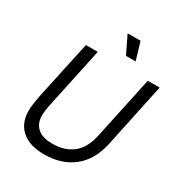

<svg xmlns="http://www.w3.org/2000/svg" viewBox="-210 -1049 1129 1207"><g transform="rotate(30 354.0 -445.0)"><path d="M287 16Q182 16 124.5 -34.5Q67 -85 67 -176Q67 -192 70 -215Q73 -238 77 -260Q81 -282 83 -294L173 -711H259L168 -284Q161 -253 158 -229Q155 -205 155 -188Q155 -133 191 -100.5Q227 -68 300 -68Q386 -68 444.5 -112Q503 -156 525 -256L622 -711H708L610 -248Q583 -119 499 -51.5Q415 16 287 16ZM425 -778 363 -906H457L495 -778Z"/></g></svg>

Font: Geist
Style: Italic
Weight: 400
Italic angle: -12°
Designer: Basement.studio, Andrés Briganti, Mateo Zaragoza
Foundry: Basement.studio, Vercel, Andrés Briganti, Guido Ferreyra, Mateo Zaragoza
Version: Version 1.500